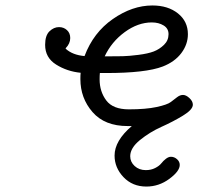

<svg xmlns="http://www.w3.org/2000/svg" viewBox="-20 -456 725 702"><path d="M145 -292Q145 -326.2 160.9 -341.6Q176.8 -356.9 195.8 -356.9Q212.9 -356.9 224.9 -345.9Q236.8 -335 236.8 -316.9Q236.8 -296.9 220.2 -279.8V-277.8Q245.1 -254.9 289.1 -251Q321.3 -336.9 392.6 -386.5Q463.9 -436 537.1 -436Q594.2 -436 630.6 -407Q667 -377.9 667 -331.1Q667 -293.9 643.1 -262Q619.1 -230 575.2 -212.9Q513.2 -189 368.2 -189H345.2Q344.2 -181.2 344.2 -166Q344.2 -121.1 368.7 -88.6Q393.1 -56.2 451.2 -56.2Q513.2 -56.2 552.5 -64.7Q591.8 -73.2 604.5 -83Q617.2 -92.8 627.7 -100.8Q638.2 -108.9 649.2 -108.9Q660.2 -108.9 672.6 -97.4Q685.1 -85.9 685.1 -73.2Q685.1 -55.2 648.9 -33.2Q612.8 -11.2 570.3 7.8Q527.8 26.9 491.9 55.9Q456.1 85 456.1 115.2Q456.1 136.2 472.4 151.1Q488.8 166 513.2 166Q532.2 166 547.1 158.4Q562 150.9 569.6 141.4Q577.1 131.8 586.7 124.5Q596.2 117.2 605 117.2Q617.2 117.2 627.2 126Q637.2 134.8 637.2 147Q637.2 169.9 599.1 198Q561 226.1 515.1 226.1Q464.4 226.1 431.6 191.7Q398.9 157.2 398.9 112.8Q398.9 58.6 461.9 4.9H446.8Q362.8 4.9 318.4 -46.1Q273.9 -97.2 273.9 -167Q273.9 -182.1 274.9 -189.9Q225.1 -194.8 185.1 -220Q145 -245.1 145 -292ZM362.8 -250H373Q406.2 -250 428.7 -250.5Q451.2 -251 486.1 -255.4Q521 -259.8 542 -267.8Q563 -275.9 579.6 -292Q596.2 -308.1 596.2 -331.1Q596.2 -352.1 578.1 -363Q560.1 -374 535.2 -374Q484.4 -374 436 -338.6Q387.7 -303.2 362.8 -250Z"/></svg>

Font: CMU Typewriter Text Variable Width
Style: Italic
Weight: 500
Italic angle: -14.04°
Version: Version 0.7.0